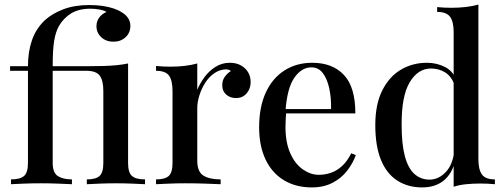

<svg xmlns="http://www.w3.org/2000/svg" viewBox="-20 -804 2200 838"><path d="M370 -782Q402 -782 428.5 -778Q455 -774 476 -767Q497 -760 512 -750Q529 -740 539 -725Q549 -710 549 -691Q549 -661 528 -641.5Q507 -622 475 -622Q443 -622 422 -641.5Q401 -661 401 -690Q401 -710 412.5 -726.5Q424 -743 445 -752Q433 -759 413.5 -762.5Q394 -766 374 -766Q324 -766 290.5 -745.5Q257 -725 237 -690Q223 -665 216.5 -626.5Q210 -588 210 -515H357Q401 -515 432.5 -516Q464 -517 489.5 -519.5Q515 -522 539 -527V-93Q539 -51 556 -36Q573 -21 613 -21V0Q595 -1 559 -2.5Q523 -4 486 -4Q450 -4 413.5 -2.5Q377 -1 359 0V-21Q398 -21 414.5 -36Q431 -51 431 -93V-407Q431 -452 415.5 -473.5Q400 -495 357 -495H210V-93Q210 -50 232.5 -35.5Q255 -21 294 -21V0Q273 -1 235 -2.5Q197 -4 157 -4Q118 -4 82 -2.5Q46 -1 28 0V-21Q68 -21 85 -36Q102 -51 102 -93V-495H24V-515H102Q102 -578 119.5 -628.5Q137 -679 176 -716Q208 -745 256.5 -763.5Q305 -782 370 -782Z M983 -530Q1012 -530 1032.5 -518Q1053 -506 1063.5 -487.5Q1074 -469 1074 -446Q1074 -417 1056.5 -396.5Q1039 -376 1010 -376Q985 -376 967.5 -391Q950 -406 950 -432Q950 -454 961.5 -469.5Q973 -485 988 -494Q978 -502 964 -501Q937 -500 914 -483.5Q891 -467 875 -441.5Q859 -416 850 -387Q841 -358 841 -333V-103Q841 -54 868 -37.5Q895 -21 943 -21V0Q920 -1 877.5 -2.5Q835 -4 788 -4Q752 -4 716 -2.5Q680 -1 661 0V-21Q700 -21 716.5 -36Q733 -51 733 -93V-407Q733 -452 718 -473.5Q703 -495 661 -495V-516Q693 -513 723 -513Q757 -513 786.5 -516.5Q816 -520 841 -527V-412Q853 -441 873 -468Q893 -495 921 -512.5Q949 -530 983 -530Z M1343 -530Q1431 -530 1481 -477Q1531 -424 1531 -309H1186L1184 -328H1425Q1426 -377 1417 -418.5Q1408 -460 1389 -485Q1370 -510 1339 -510Q1296 -510 1264.5 -464.5Q1233 -419 1226 -319L1229 -314Q1228 -300 1227 -283.5Q1226 -267 1226 -251Q1226 -182 1247 -135Q1268 -88 1302 -64.5Q1336 -41 1371 -41Q1398 -41 1423.5 -49.5Q1449 -58 1472 -78.5Q1495 -99 1513 -135L1533 -127Q1521 -93 1496 -60Q1471 -27 1432 -6.5Q1393 14 1341 14Q1271 14 1219 -17.5Q1167 -49 1139 -108Q1111 -167 1111 -248Q1111 -337 1140 -400Q1169 -463 1221.5 -496.5Q1274 -530 1343 -530Z M2068 -784V-109Q2068 -64 2083.5 -42.5Q2099 -21 2140 -21V0Q2109 -3 2078 -3Q2044 -3 2014.5 0Q1985 3 1960 11V-664Q1960 -709 1944.5 -730.5Q1929 -752 1888 -752V-773Q1920 -770 1950 -770Q1983 -770 2013 -773.5Q2043 -777 2068 -784ZM1843 -530Q1887 -530 1923.5 -511Q1960 -492 1975 -447L1963 -436Q1949 -472 1922 -488.5Q1895 -505 1861 -505Q1804 -505 1768 -444.5Q1732 -384 1733 -258Q1733 -175 1747 -122.5Q1761 -70 1788.5 -45Q1816 -20 1855 -20Q1894 -20 1925.5 -53Q1957 -86 1963 -148L1972 -127Q1962 -59 1924 -22.5Q1886 14 1822 14Q1761 14 1714.5 -15.5Q1668 -45 1643 -105.5Q1618 -166 1618 -258Q1618 -349 1648.5 -409.5Q1679 -470 1730 -500Q1781 -530 1843 -530Z"/></svg>

Font: Playfair Display Medium
Style: Regular
Weight: 500
Designer: Claus Eggers Sørensen
Foundry: Claus Eggers Sørensen
Version: Version 1.203